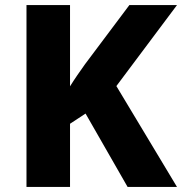

<svg xmlns="http://www.w3.org/2000/svg" viewBox="-20 -734 715 754"><path d="M675 0 437 -396 675 -714H488L314 -482C294 -454 273 -424 255 -395V-714H84V0H255V-248L316 -288L481 0Z"/></svg>

Font: Noto Sans Ethiopic ExtraBold
Style: Regular
Weight: 800
Designer: Monotype Design Team
Foundry: Monotype Imaging Inc.
Version: Version 2.102